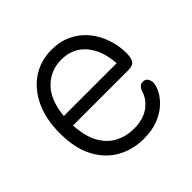

<svg xmlns="http://www.w3.org/2000/svg" viewBox="-144 -665 815 815"><g transform="rotate(-45 263.5 -257.5)"><path d="M279 15Q214 15 160.5 -14.5Q107 -44 75 -103.5Q43 -163 43 -254Q43 -340 72.5 -401.5Q102 -463 152.5 -496.5Q203 -530 268 -530Q319 -530 359 -511Q399 -492 426.5 -459Q454 -426 469 -383.5Q484 -341 484 -294Q484 -266 475 -252Q466 -238 436 -238H106Q110 -168 134.5 -125.5Q159 -83 197 -64Q235 -45 279 -45Q337 -45 372 -71.5Q407 -98 417 -136Q421 -146 428 -153Q435 -160 447 -160Q461 -160 468.5 -150Q476 -140 476 -124Q475 -105 462.5 -81.5Q450 -58 426 -36Q402 -14 365 0.5Q328 15 279 15ZM107 -294H424Q418 -377 377 -424Q336 -471 268 -471Q204 -471 159.5 -426.5Q115 -382 107 -294Z"/></g></svg>

Font: National Park Light
Style: Regular
Weight: 300
Designer: Andrea Herstowski, Ben Hoepner
Version: Version 1.009